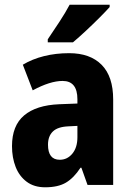

<svg xmlns="http://www.w3.org/2000/svg" viewBox="-20 -786 558 816"><path d="M274 -560Q363 -560 412 -510.5Q461 -461 461 -363V0H352L326 -73H322Q294 -30 260.5 -10Q227 10 172 10Q125 10 93.5 -13.5Q62 -37 46.5 -76.5Q31 -116 31 -165Q31 -252 82.5 -295.5Q134 -339 232 -343L309 -346V-364Q309 -442 246 -442Q193 -442 119 -402L77 -511Q117 -535 167 -547.5Q217 -560 274 -560ZM270 -249Q225 -247 204.5 -227Q184 -207 184 -171Q184 -107 234 -107Q266 -107 287.5 -133Q309 -159 309 -203V-251ZM446 -756Q430 -738 402.5 -710.5Q375 -683 345 -655Q315 -627 290 -606H183V-619Q208 -656 233 -694Q258 -732 276 -766H446Z"/></svg>

Font: Noto Sans Arabic UI Cn XBd
Style: Regular
Weight: 800
Width: 3
Designer: Monotype Design Team, Nadine Chahine and Nizar Qandah
Foundry: Monotype Imaging Inc.
Version: Version 2.010; ttfautohint (v1.8.4.7-5d5b)